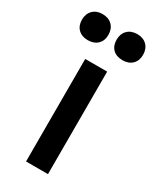

<svg xmlns="http://www.w3.org/2000/svg" viewBox="-195 -756 663 811"><g transform="rotate(30 137.0 -350.5)"><path d="M52 -574Q23 -574 5.5 -591Q-12 -608 -12 -637Q-12 -666 5.5 -683.5Q23 -701 52 -701Q82 -701 99.5 -683.5Q117 -666 117 -637Q117 -608 99.5 -591Q82 -574 52 -574ZM222 -574Q191 -574 174 -591Q157 -608 157 -637Q157 -666 174.5 -683.5Q192 -701 222 -701Q251 -701 268.5 -683.5Q286 -666 286 -637Q286 -608 268.5 -591Q251 -574 222 -574ZM190 -500V0H83V-500Z"/></g></svg>

Font: Elaine Sans Medium
Style: Regular
Weight: 500
Designer: Wei Huang
Foundry: Wei Huang
Version: Version 2.001;PS 002.001;hotconv 1.0.88;makeotf.lib2.5.64775